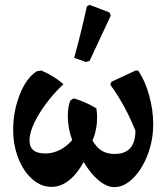

<svg xmlns="http://www.w3.org/2000/svg" viewBox="-20 -759 685 787"><path d="M608 -250Q608 -185 585.5 -125.5Q563 -66 526 -29Q489 8 449 8Q418 8 385 -19Q352 -46 323 -95Q296 -46 262.5 -19.5Q229 7 191 7Q148 7 112 -25Q76 -57 55 -110.5Q34 -164 34 -227Q34 -303 61 -371.5Q88 -440 131 -467L149 -470Q200 -449 240 -414Q179 -356 140 -291.5Q101 -227 101 -183Q101 -130 165 -130Q196 -130 224.5 -144Q253 -158 276 -185Q258 -232 258 -285Q258 -324 269 -348L282 -356Q332 -341 375 -315Q378 -297 378 -277Q378 -227 359 -183Q376 -154 397.5 -141Q419 -128 450 -128Q535 -128 535 -223Q495 -325 432 -412L437 -424L536 -470H546Q574 -430 591 -369.5Q608 -309 608 -250ZM284 -522Q312 -622 336 -733L347 -739L429 -708L434 -695L347 -509L332 -505Z"/></svg>

Font: Alegreya
Style: Bold
Weight: 700
Designer: Juan Pablo del Peral
Foundry: Huerta Tipografica
Version: Version 2.008; ttfautohint (v1.8)